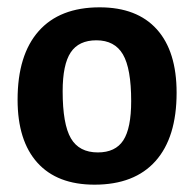

<svg xmlns="http://www.w3.org/2000/svg" viewBox="-20 -494 530 524"><path d="M252 -474Q354 -474 408 -414Q462 -354 462 -241Q462 -119 404.5 -54.5Q347 10 238 10Q136 10 82 -50Q28 -110 28 -222Q28 -344 85.5 -409Q143 -474 252 -474ZM243 -384Q195 -384 173 -351Q151 -318 151 -245Q151 -155 173.5 -116.5Q196 -78 247 -78Q295 -78 316.5 -111Q338 -144 338 -218Q338 -307 315.5 -345.5Q293 -384 243 -384Z"/></svg>

Font: Alegreya Sans SC
Style: Bold
Weight: 700
Designer: Juan Pablo del Peral
Foundry: Huerta Tipografica
Version: Version 2.007